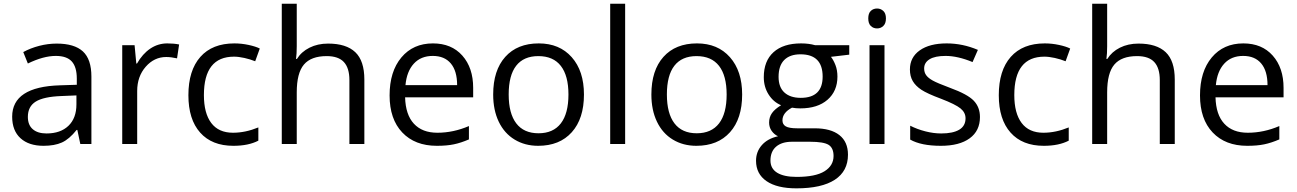

<svg xmlns="http://www.w3.org/2000/svg" viewBox="-20 -780 7025 1040"><path d="M415 0 398.9 -76.2H395Q355 -25.9 315.2 -8.1Q275.4 9.8 215.8 9.8Q136.2 9.8 91.1 -31.2Q45.9 -72.3 45.9 -147.9Q45.9 -310.1 305.2 -317.9L396 -320.8V-354Q396 -417 368.9 -447Q341.8 -477.1 282.2 -477.1Q215.3 -477.1 130.9 -436L106 -498Q145.5 -519.5 192.6 -531.7Q239.7 -543.9 287.1 -543.9Q382.8 -543.9 429 -501.5Q475.1 -459 475.1 -365.2V0ZM231.9 -57.1Q307.6 -57.1 350.8 -98.6Q394 -140.1 394 -214.8V-263.2L313 -259.8Q216.3 -256.3 173.6 -229.7Q130.9 -203.1 130.9 -147Q130.9 -103 157.5 -80.1Q184.1 -57.1 231.9 -57.1Z M886.2 -544.9Q921.9 -544.9 950.2 -539.1L939 -463.9Q905.8 -471.2 880.4 -471.2Q815.4 -471.2 769.3 -418.5Q723.1 -365.7 723.1 -287.1V0H642.1V-535.2H709L718.3 -436H722.2Q752 -488.3 793.9 -516.6Q835.9 -544.9 886.2 -544.9Z M1244.1 9.8Q1127.9 9.8 1064.2 -61.8Q1000.5 -133.3 1000.5 -264.2Q1000.5 -398.4 1065.2 -471.7Q1129.9 -544.9 1249.5 -544.9Q1288.1 -544.9 1326.7 -536.6Q1365.2 -528.3 1387.2 -517.1L1362.3 -448.2Q1335.4 -459 1303.7 -466.1Q1272 -473.1 1247.6 -473.1Q1084.5 -473.1 1084.5 -265.1Q1084.5 -166.5 1124.3 -113.8Q1164.1 -61 1242.2 -61Q1309.1 -61 1379.4 -89.8V-18.1Q1325.7 9.8 1244.1 9.8Z M1872.6 0V-346.2Q1872.6 -411.6 1842.8 -443.8Q1813 -476.1 1749.5 -476.1Q1665 -476.1 1626.2 -430.2Q1587.4 -384.3 1587.4 -279.8V0H1506.3V-759.8H1587.4V-529.8Q1587.4 -488.3 1583.5 -460.9H1588.4Q1612.3 -499.5 1656.5 -521.7Q1700.7 -543.9 1757.3 -543.9Q1855.5 -543.9 1904.5 -497.3Q1953.6 -450.7 1953.6 -349.1V0Z M2346.2 9.8Q2227.5 9.8 2158.9 -62.5Q2090.3 -134.8 2090.3 -263.2Q2090.3 -392.6 2154.1 -468.8Q2217.8 -544.9 2325.2 -544.9Q2425.8 -544.9 2484.4 -478.8Q2543 -412.6 2543 -304.2V-252.9H2174.3Q2176.8 -158.7 2221.9 -109.9Q2267.1 -61 2349.1 -61Q2435.5 -61 2520 -97.2V-24.9Q2477.1 -6.3 2438.7 1.7Q2400.4 9.8 2346.2 9.8ZM2324.2 -477.1Q2259.8 -477.1 2221.4 -435.1Q2183.1 -393.1 2176.3 -318.8H2456.1Q2456.1 -395.5 2421.9 -436.3Q2387.7 -477.1 2324.2 -477.1Z M3143.1 -268.1Q3143.1 -137.2 3077.1 -63.7Q3011.2 9.8 2895 9.8Q2823.2 9.8 2767.6 -23.9Q2711.9 -57.6 2681.6 -120.6Q2651.4 -183.6 2651.4 -268.1Q2651.4 -398.9 2716.8 -471.9Q2782.2 -544.9 2898.4 -544.9Q3010.7 -544.9 3076.9 -470.2Q3143.1 -395.5 3143.1 -268.1ZM2735.4 -268.1Q2735.4 -165.5 2776.4 -111.8Q2817.4 -58.1 2897 -58.1Q2976.6 -58.1 3017.8 -111.6Q3059.1 -165 3059.1 -268.1Q3059.1 -370.1 3017.8 -423.1Q2976.6 -476.1 2896 -476.1Q2816.4 -476.1 2775.9 -423.8Q2735.4 -371.6 2735.4 -268.1Z M3366.2 0H3285.2V-759.8H3366.2Z M4000 -268.1Q4000 -137.2 3934.1 -63.7Q3868.2 9.8 3752 9.8Q3680.2 9.8 3624.5 -23.9Q3568.8 -57.6 3538.6 -120.6Q3508.3 -183.6 3508.3 -268.1Q3508.3 -398.9 3573.7 -471.9Q3639.2 -544.9 3755.4 -544.9Q3867.7 -544.9 3933.8 -470.2Q4000 -395.5 4000 -268.1ZM3592.3 -268.1Q3592.3 -165.5 3633.3 -111.8Q3674.3 -58.1 3753.9 -58.1Q3833.5 -58.1 3874.8 -111.6Q3916 -165 3916 -268.1Q3916 -370.1 3874.8 -423.1Q3833.5 -476.1 3752.9 -476.1Q3673.3 -476.1 3632.8 -423.8Q3592.3 -371.6 3592.3 -268.1Z M4580.1 -535.2V-483.9L4481 -472.2Q4494.6 -455.1 4505.4 -427.5Q4516.1 -399.9 4516.1 -365.2Q4516.1 -286.6 4462.4 -239.7Q4408.7 -192.9 4314.9 -192.9Q4291 -192.9 4270 -196.8Q4218.3 -169.4 4218.3 -127.9Q4218.3 -106 4236.3 -95.5Q4254.4 -85 4298.3 -85H4393.1Q4480 -85 4526.6 -48.3Q4573.2 -11.7 4573.2 58.1Q4573.2 147 4502 193.6Q4430.7 240.2 4293.9 240.2Q4189 240.2 4132.1 201.2Q4075.2 162.1 4075.2 90.8Q4075.2 42 4106.4 6.3Q4137.7 -29.3 4194.3 -42Q4173.8 -51.3 4159.9 -70.8Q4146 -90.3 4146 -116.2Q4146 -145.5 4161.6 -167.5Q4177.2 -189.5 4210.9 -210Q4169.4 -227.1 4143.3 -268.1Q4117.2 -309.1 4117.2 -361.8Q4117.2 -449.7 4169.9 -497.3Q4222.7 -544.9 4319.3 -544.9Q4361.3 -544.9 4395 -535.2ZM4153.3 89.8Q4153.3 133.3 4189.9 155.8Q4226.6 178.2 4294.9 178.2Q4397 178.2 4446 147.7Q4495.1 117.2 4495.1 64.9Q4495.1 21.5 4468.3 4.6Q4441.4 -12.2 4367.2 -12.2H4270Q4214.8 -12.2 4184.1 14.2Q4153.3 40.5 4153.3 89.8ZM4197.3 -363.8Q4197.3 -307.6 4229 -278.8Q4260.7 -250 4317.4 -250Q4436 -250 4436 -365.2Q4436 -485.8 4315.9 -485.8Q4258.8 -485.8 4228 -455.1Q4197.3 -424.3 4197.3 -363.8Z M4771 0H4689.9V-535.2H4771ZM4683.1 -680.2Q4683.1 -708 4696.8 -720.9Q4710.4 -733.9 4731 -733.9Q4750.5 -733.9 4764.6 -720.7Q4778.8 -707.5 4778.8 -680.2Q4778.8 -652.8 4764.6 -639.4Q4750.5 -626 4731 -626Q4710.4 -626 4696.8 -639.4Q4683.1 -652.8 4683.1 -680.2Z M5288.1 -146Q5288.1 -71.3 5232.4 -30.8Q5176.8 9.8 5076.2 9.8Q4969.7 9.8 4910.2 -23.9V-99.1Q4948.7 -79.6 4992.9 -68.4Q5037.1 -57.1 5078.1 -57.1Q5141.6 -57.1 5175.8 -77.4Q5210 -97.7 5210 -139.2Q5210 -170.4 5182.9 -192.6Q5155.8 -214.8 5077.1 -245.1Q5002.4 -272.9 4970.9 -293.7Q4939.5 -314.5 4924.1 -340.8Q4908.7 -367.2 4908.7 -403.8Q4908.7 -469.2 4961.9 -507.1Q5015.1 -544.9 5107.9 -544.9Q5194.3 -544.9 5276.9 -509.8L5248 -443.8Q5167.5 -477.1 5102.1 -477.1Q5044.4 -477.1 5015.1 -459Q4985.8 -440.9 4985.8 -409.2Q4985.8 -387.7 4996.8 -372.6Q5007.8 -357.4 5032.2 -343.8Q5056.6 -330.1 5126 -304.2Q5221.2 -269.5 5254.6 -234.4Q5288.1 -199.2 5288.1 -146Z M5633.8 9.8Q5517.6 9.8 5453.9 -61.8Q5390.1 -133.3 5390.1 -264.2Q5390.1 -398.4 5454.8 -471.7Q5519.5 -544.9 5639.2 -544.9Q5677.7 -544.9 5716.3 -536.6Q5754.9 -528.3 5776.9 -517.1L5752 -448.2Q5725.1 -459 5693.4 -466.1Q5661.6 -473.1 5637.2 -473.1Q5474.1 -473.1 5474.1 -265.1Q5474.1 -166.5 5513.9 -113.8Q5553.7 -61 5631.8 -61Q5698.7 -61 5769 -89.8V-18.1Q5715.3 9.8 5633.8 9.8Z M6262.2 0V-346.2Q6262.2 -411.6 6232.4 -443.8Q6202.6 -476.1 6139.2 -476.1Q6054.7 -476.1 6015.9 -430.2Q5977.1 -384.3 5977.1 -279.8V0H5896V-759.8H5977.1V-529.8Q5977.1 -488.3 5973.1 -460.9H5978Q6002 -499.5 6046.1 -521.7Q6090.3 -543.9 6147 -543.9Q6245.1 -543.9 6294.2 -497.3Q6343.3 -450.7 6343.3 -349.1V0Z M6735.8 9.8Q6617.2 9.8 6548.6 -62.5Q6480 -134.8 6480 -263.2Q6480 -392.6 6543.7 -468.8Q6607.4 -544.9 6714.8 -544.9Q6815.4 -544.9 6874 -478.8Q6932.6 -412.6 6932.6 -304.2V-252.9H6564Q6566.4 -158.7 6611.6 -109.9Q6656.7 -61 6738.8 -61Q6825.2 -61 6909.7 -97.2V-24.9Q6866.7 -6.3 6828.4 1.7Q6790 9.8 6735.8 9.8ZM6713.9 -477.1Q6649.4 -477.1 6611.1 -435.1Q6572.8 -393.1 6565.9 -318.8H6845.7Q6845.7 -395.5 6811.5 -436.3Q6777.3 -477.1 6713.9 -477.1Z"/></svg>

Font: f0_51640 
Style: Regular
Weight: 400
Foundry: Ascender Corporation
Version: Version 1.10